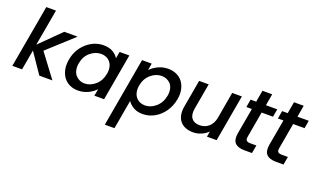

<svg xmlns="http://www.w3.org/2000/svg" viewBox="-97 -1303 3511 2127"><g transform="rotate(20 1658.5 -239.0)"><path d="M22.9 0 153.8 -740.2H268.1L191.9 -311L434.1 -550.8H591.8L289.1 -274.9L495.1 0H340.8L179.2 -236.8L137.2 0Z M587.9 -277.8Q609.9 -402.8 698.5 -481.4Q787.1 -560.1 897.9 -560.1Q962.4 -560.1 1006.6 -534.7Q1050.8 -509.3 1072.8 -471.2L1086.9 -550.8H1201.7L1104.5 0H989.7L1004.9 -82Q969.2 -43 914.8 -17.1Q860.4 8.8 795.9 8.8Q724.6 8.8 672.1 -27.1Q619.6 -63 596.4 -128.9Q573.2 -194.8 587.9 -277.8ZM1038.6 -275.9Q1046.4 -320.3 1038.8 -354.7Q1031.2 -389.2 1012 -412.8Q992.7 -436.5 965.1 -448.7Q937.5 -460.9 904.8 -460.9Q836.4 -460.9 778.1 -411.9Q719.7 -362.8 704.6 -277.8Q696.8 -234.4 704.6 -198.2Q712.4 -162.1 731.9 -138.9Q751.5 -115.7 779.1 -102.8Q806.6 -89.8 838.9 -89.8Q907.2 -89.8 965.3 -140.1Q1023.4 -190.4 1038.6 -275.9Z M1451.7 -470.2Q1487.3 -508.3 1542 -534.2Q1596.7 -560.1 1659.7 -560.1Q1713.9 -560.1 1757.8 -539.8Q1801.8 -519.5 1829.8 -482.7Q1857.9 -445.8 1869.1 -393.8Q1880.4 -341.8 1868.7 -277.8Q1854 -194.8 1808.1 -128.9Q1762.2 -63 1697 -27.1Q1631.8 8.8 1559.6 8.8Q1497.1 8.8 1452.1 -16.8Q1407.2 -42.5 1382.3 -80.1L1322.3 262.2H1208.5L1351.6 -550.8H1465.3ZM1752.4 -277.8Q1760.3 -321.3 1752.4 -356.7Q1744.6 -392.1 1725.1 -414.3Q1705.6 -436.5 1678 -448.7Q1650.4 -460.9 1617.7 -460.9Q1549.8 -460.9 1491.2 -410.6Q1432.6 -360.4 1417.5 -275.9Q1409.7 -232.4 1417.5 -196.8Q1425.3 -161.1 1444.6 -137.9Q1463.9 -114.7 1491.5 -102.3Q1519 -89.8 1551.3 -89.8Q1619.6 -89.8 1678.5 -141.1Q1737.3 -192.4 1752.4 -277.8Z M2528.3 -550.8 2431.2 0H2317.4L2328.1 -64.9Q2295.4 -30.8 2248.8 -11.5Q2202.1 7.8 2153.3 7.8Q2104.5 7.8 2065.9 -7.3Q2027.3 -22.5 2001.7 -52Q1976.1 -81.5 1966.8 -125.5Q1957.5 -169.4 1967.3 -227.1L2024.4 -550.8H2137.2L2083 -244.1Q2070.3 -169.9 2100.6 -130.4Q2130.9 -90.8 2194.3 -90.8Q2257.3 -90.8 2301.3 -128.4Q2345.2 -166 2359.4 -236.8L2414.1 -550.8Z M2626 -152.8 2680.2 -458H2615.2L2631.3 -550.8H2697.3L2721.2 -688H2835.9L2812 -550.8H2945.3L2929.2 -458H2794.9L2741.2 -152.8Q2735.8 -121.6 2747.8 -108.4Q2759.8 -95.2 2794.9 -95.2H2865.2L2848.1 0H2758.3Q2681.2 0 2646.7 -36.1Q2612.3 -72.3 2626 -152.8Z M2997.6 -152.8 3051.8 -458H2986.8L3002.9 -550.8H3068.8L3092.8 -688H3207.5L3183.6 -550.8H3316.9L3300.8 -458H3166.5L3112.8 -152.8Q3107.4 -121.6 3119.4 -108.4Q3131.3 -95.2 3166.5 -95.2H3236.8L3219.7 0H3129.9Q3052.7 0 3018.3 -36.1Q2983.9 -72.3 2997.6 -152.8Z"/></g></svg>

Font: Poppins Medium
Style: Italic
Weight: 500
Italic angle: -10°
Designer: Ninad Kale (Devanagari), Jonny Pinhorn (Latin)
Foundry: Indian Type Foundry
Version: Version 3.200;PS 1.000;hotconv 16.6.54;makeotf.lib2.5.65590